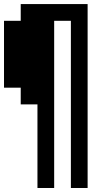

<svg xmlns="http://www.w3.org/2000/svg" viewBox="-20 -937 540 957"><path d="M83.3 -916.7H416.7V0H333.3V-833.3H250V0H166.7V-416.7H83.3V-500H0V-833.3H83.3Z"/></svg>

Font: Galmuri11 Condensed
Style: Regular
Weight: 400
Width: 3
Designer: Lee Minseo (quiple)
Version: Version 2.399;hotconv 1.1.1;makeotfexe 2.6.0 DEVELOPMENT